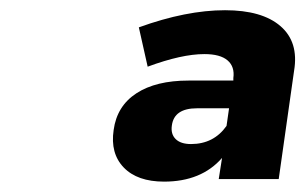

<svg xmlns="http://www.w3.org/2000/svg" viewBox="-20 -805 592 372"><path d="M200.2 -553.2Q206.5 -599.6 244.4 -624.3Q282.2 -648.9 345.2 -648.9H432.1V-653.8Q435.1 -675.8 420.9 -688Q406.7 -700.2 376 -700.2Q332 -700.2 266.1 -675.8L249 -752Q340.8 -785.2 416 -785.2Q487.8 -785.2 523.4 -754.4Q559.1 -723.6 549.8 -668L520 -458H403.8L410.2 -499Q370.1 -453.1 297.9 -453.1Q246.1 -453.1 219.7 -480.5Q193.4 -507.8 200.2 -553.2ZM313 -562Q310.5 -545.4 320.3 -535.6Q330.1 -525.9 350.1 -525.9Q394 -525.9 418.9 -561L423.8 -595.2H361.8Q317.4 -595.2 313 -562Z"/></svg>

Font: Trueno
Style: Bold Italic
Weight: 700
Designer: Julieta Ulanovsky
Foundry: Julieta Ulanovsky
Version: Version 3.001b | FøM Fix